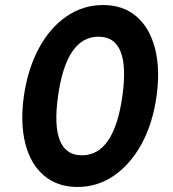

<svg xmlns="http://www.w3.org/2000/svg" viewBox="-20 -732 690 764"><path d="M288 12Q209 12 155.5 -33Q102 -78 81 -159.5Q60 -241 75 -350Q91 -459 135 -540.5Q179 -622 245 -667Q311 -712 390 -712Q470 -712 522.5 -667Q575 -622 596.5 -540.5Q618 -459 603 -350Q588 -241 543.5 -159.5Q499 -78 433.5 -33Q368 12 288 12ZM306 -114Q434 -114 467 -350Q500 -586 372 -586Q244 -586 211 -350Q178 -114 306 -114Z"/></svg>

Font: Host Grotesk Black
Style: Italic
Weight: 900
Italic angle: -8°
Designer: Doğukan Karapınar based on Poppins by Indian Type Foundry, Jonny Pinhorn
Foundry: Element Type
Version: Version 1.000; ttfautohint (v1.8.4.7-5d5b);gftools[0.9.33]